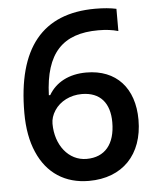

<svg xmlns="http://www.w3.org/2000/svg" viewBox="-53 -768 676 823"><g transform="rotate(-5 285.5 -356.5)"><path d="M45.9 -304.2C45.9 -238.3 56.2 -181.6 76.7 -134.8C117.2 -40.5 194.8 9.8 296.9 9.8C441.4 9.8 530.8 -83 530.8 -232.9C530.8 -369.1 454.6 -454.1 325.2 -454.1C250.5 -454.1 193.8 -423.8 163.1 -371.1H157.2C163.6 -552.2 239.3 -629.9 392.1 -629.9C424.8 -629.9 453.1 -626.5 478 -619.1V-714.8C453.1 -720.2 422.9 -723.1 387.2 -723.1C159.7 -723.1 45.9 -583.5 45.9 -304.2ZM294.9 -85C217.3 -85 162.1 -156.2 162.1 -248C162.1 -267.1 168 -286.1 180.2 -304.7C204.1 -341.3 248.5 -363.8 297.9 -363.8C377.9 -363.8 418 -314 418 -231.9C418 -137.7 373.5 -85 294.9 -85Z"/></g></svg>

Font: Open Sans 600
Style: Regular
Weight: 600
Foundry: Ascender Corporation
Version: Version 1.100;PS 001.100;hotconv 1.0.88;makeotf.lib2.5.64775